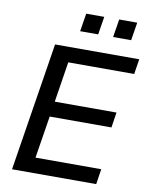

<svg xmlns="http://www.w3.org/2000/svg" viewBox="-96 -968 810 1038"><g transform="rotate(10 308.5 -449.0)"><path d="M43 0ZM43 0 155 -705H617L604 -622H242L207 -400H546L533 -316H194L157 -84H518L505 0ZM457 -799 473 -898H572L556 -799ZM276 -799 292 -898H391L375 -799Z"/></g></svg>

Font: Winston Medium
Style: Italic
Weight: 500
Italic angle: -9°
Designer: Original fonts by Vernon Adams / Changes by Cristiano Sobral
Foundry: Original fonts by Vernon Adams / Changes by Cristiano Sobral
Version: Version 2.503;July 17, 2020;FontCreator 13.0.0.2655 64-bit